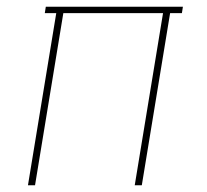

<svg xmlns="http://www.w3.org/2000/svg" viewBox="-20 -550 616 570"><path d="M63 0H84L168 -511H464L380 0H401L485 -511H520L523 -530H116L113 -511H147Z"/></svg>

Font: Iosevka Sparkle Thin Oblique
Style: Regular
Weight: 100
Italic angle: -9°
Designer: Belleve Invis
Foundry: Belleve Invis
Version: Version 4.5.0; ttfautohint (v1.8.3)